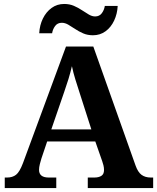

<svg xmlns="http://www.w3.org/2000/svg" viewBox="-20 -949 793 969"><path d="M4 0V-53H16Q43 -53 61 -67Q79 -81 96 -126L313 -714H451L664 -114Q676 -80 694.5 -66.5Q713 -53 741 -53H753V0H423V-53H456Q478 -53 491.5 -61.5Q505 -70 505 -91Q505 -103 502 -115Q499 -127 496 -135L461 -235H218L189 -149Q185 -137 181 -120.5Q177 -104 177 -92Q177 -53 226 -53H264V0ZM239 -296H441L382 -480Q371 -514 360.5 -547.5Q350 -581 343 -615Q335 -581 325.5 -550Q316 -519 304 -485ZM449 -771Q422 -771 400 -780.5Q378 -790 359.5 -802.5Q341 -815 324.5 -824.5Q308 -834 292 -834Q270 -834 258 -817.5Q246 -801 243 -781H178Q180 -822 196.5 -855.5Q213 -889 240.5 -909Q268 -929 304 -929Q331 -929 353 -919.5Q375 -910 393.5 -897.5Q412 -885 428.5 -875.5Q445 -866 460 -866Q482 -866 494 -882.5Q506 -899 509 -919H574Q572 -879 556 -845Q540 -811 512.5 -791Q485 -771 449 -771Z"/></svg>

Font: Noto Serif Gurmukhi
Style: Bold
Weight: 700
Designer: Vaibhav Singh and the Monotype Design Team
Foundry: Monotype Imaging Inc.
Version: Version 2.004; ttfautohint (v1.8.4.7-5d5b)